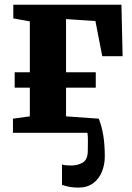

<svg xmlns="http://www.w3.org/2000/svg" viewBox="-20 -574 572 830"><path d="M318 237Q298.5 237 280.5 233.8Q262.5 230.5 248 225V137Q254 139.5 265.8 140.5Q277.5 141.5 286.5 141.5Q316 141.5 337.8 128.8Q359.5 116 359.5 77Q359.5 61 360 39Q360.5 17 358 0H36V-61L109 -71V-195H43.5V-261.5H109V-481.5L37.5 -494.5V-553.5H505L510 -331H422L392.5 -483L265.5 -491.5V-261.5H394V-195H265.5V-71L407 -61Q420 -28 426.5 11.5Q433 51 433 102.5Q433 137.5 420.5 168.5Q408 199.5 382.5 218.2Q357 237 318 237Z"/></svg>

Font: Merriweather 24pt ExtraBold
Style: Regular
Weight: 800
Version: Version 2.100